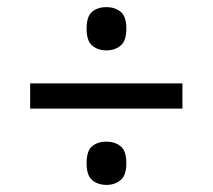

<svg xmlns="http://www.w3.org/2000/svg" viewBox="-20 -628 599 541"><path d="M65 -322V-393H494V-322ZM280.1 -107Q256 -107 240 -120.3Q224 -133.6 224 -168Q224 -203.5 239.9 -216.2Q255.8 -229 280 -229Q303 -229 319.5 -216.2Q336 -203.5 336 -168Q336 -133.6 319.6 -120.3Q303.1 -107 280.1 -107ZM280.1 -486Q256 -486 240 -499.3Q224 -512.6 224 -547Q224 -582.5 239.9 -595.2Q255.8 -608 280 -608Q303 -608 319.5 -595.2Q336 -582.5 336 -547Q336 -512.6 319.6 -499.3Q303.1 -486 280.1 -486Z"/></svg>

Font: Noto Serif Test
Style: Regular
Weight: 400
Version: Version 1.000